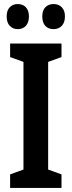

<svg xmlns="http://www.w3.org/2000/svg" viewBox="-20 -929 355 949"><path d="M284 0H30V-67L96 -91V-623L30 -647V-714H284V-647L218 -623V-91L284 -67ZM13 -848Q13 -878 28.5 -893.5Q44 -909 68 -909Q93 -909 108 -893Q123 -877 123 -848Q123 -818 108 -801.5Q93 -785 68 -785Q44 -785 28.5 -801Q13 -817 13 -848ZM189 -848Q189 -878 204.5 -893.5Q220 -909 245 -909Q270 -909 285.5 -893Q301 -877 301 -848Q301 -818 285.5 -801.5Q270 -785 245 -785Q219 -785 204 -801Q189 -817 189 -848Z"/></svg>

Font: Noto Sans Bengali ExtraCondensed SemiBold
Style: Regular
Weight: 600
Width: 2
Designer: Joana Ranito - Universal Thirst; Jelle Bosma - Monotype Design Team
Foundry: Universal Thirst ehf.
Version: Version 3.000; ttfautohint (v1.8.4.7-5d5b)